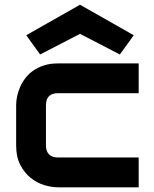

<svg xmlns="http://www.w3.org/2000/svg" viewBox="-20 -798 656 818"><path d="M570.8 0H226.6Q200.2 0 168.9 -9.3Q137.7 -18.6 111.1 -39.8Q84.5 -61 66.7 -95Q48.8 -128.9 48.8 -178.2V-350.1Q48.8 -368.2 53 -388.2Q57.1 -408.2 65.9 -428Q74.7 -447.8 88.6 -465.8Q102.5 -483.9 122.3 -497.6Q142.1 -511.2 168 -519.5Q193.8 -527.8 226.6 -527.8H570.8V-400.9H226.6Q201.7 -400.9 188.7 -388.2Q175.8 -375.5 175.8 -349.1V-178.2Q175.8 -153.3 189 -140.1Q202.1 -127 227.5 -127H570.8ZM490.7 -565.9 320.8 -653.8 150.9 -565.9 91.8 -647.9 320.8 -777.8 549.8 -647.9Z"/></svg>

Font: Audiowide
Style: Regular
Weight: 400
Designer: Astigmatic (AOETI)
Foundry: Astigmatic (AOETI)
Version: Version 1.002